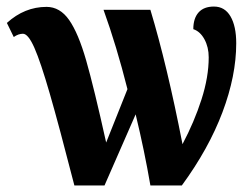

<svg xmlns="http://www.w3.org/2000/svg" viewBox="-20 -566 770 586"><path d="M50 -463Q36 -463 22 -453L1 -496Q55 -545 122 -545Q163 -545 191 -505Q219 -465 243 -381.5Q267 -298 304 -131L369 -294Q336 -425 296 -536H439Q490 -367 537 -126Q573 -194 595 -262.5Q617 -331 617 -391Q617 -422 604 -446Q591 -470 570 -477Q570 -510 586 -528Q602 -546 633 -546Q666 -546 683.5 -516Q701 -486 701 -434Q701 -335 659 -223.5Q617 -112 535 0H439Q421 -105 394 -217L299 0H207Q160 -183 132 -280Q104 -377 85 -420Q66 -463 50 -463Z"/></svg>

Font: Noto Serif CondExtraBold
Style: Regular
Weight: 800
Width: 3
Designer: Monotype Design Team
Foundry: Monotype Imaging Inc.
Version: Version 1.001